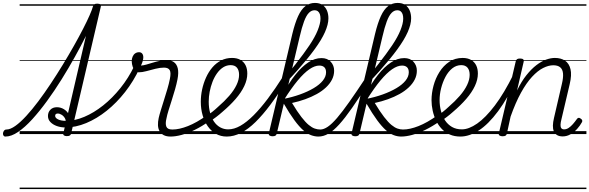

<svg xmlns="http://www.w3.org/2000/svg" viewBox="-134 -914 4018 1309"><path d="M-97 17Q-106 17 -110.5 9.5Q-115 2 -113.5 -7Q-112 -16 -106 -23.5Q-100 -31 -90 -31Q-64 -31 -29.5 -55.5Q5 -80 45 -123.5Q85 -167 127 -223Q169 -279 211.5 -343Q254 -407 294 -472.5Q334 -538 369.5 -601Q405 -664 432.5 -717.5Q460 -771 477 -810Q494 -849 499 -868Q502 -880 508.5 -884.5Q515 -889 529 -889Q545 -889 550.5 -883.5Q556 -878 553 -867L351 -4Q349 5 342.5 9.5Q336 14 321 14Q309 14 302 9Q295 4 298 -6L452 -669Q419 -603 376.5 -526.5Q334 -450 286 -373Q238 -296 187 -226Q136 -156 86 -101Q36 -46 -10.5 -14.5Q-57 17 -97 17ZM0 365H609V375H0ZM0 -20H609V0H0ZM0 -505H609V-500H0ZM0 -885H609V-875H0Z M312 -45Q281 -45 254 -54.5Q227 -64 210 -81.5Q193 -99 193 -123Q193 -149 209.5 -166Q226 -183 254 -183Q280 -183 302.5 -169Q325 -155 336.5 -131.5Q348 -108 342 -79L312 -66Q318 -90 309.5 -106Q301 -122 287 -131Q273 -140 260 -140Q242 -140 242 -124Q242 -110 262 -100Q282 -90 317 -90Q376 -90 441 -117.5Q506 -145 569 -195Q632 -245 687 -313.5Q742 -382 781 -463Q785 -471 792.5 -473Q800 -475 807.5 -473Q815 -471 819 -465Q823 -459 818 -449Q777 -361 719 -287Q661 -213 593.5 -159Q526 -105 454 -75Q382 -45 312 -45ZM610 365V375ZM610 -20V0ZM610 -505V-500ZM610 -885V-875Z M1029 17Q1001 17 982.5 7.5Q964 -2 954 -19.5Q944 -37 943 -60Q942 -83 948 -110Q953 -132 963 -164.5Q973 -197 984.5 -233.5Q996 -270 1007 -307Q1018 -344 1024 -375Q1033 -419 1023 -436Q1013 -453 984 -453Q957 -453 925.5 -445Q894 -437 864.5 -429Q835 -421 812 -421Q798 -421 787.5 -431Q777 -441 771 -458Q765 -475 764 -496Q764 -513 770 -527.5Q776 -542 787.5 -550Q799 -558 814 -558Q828 -558 835.5 -548.5Q843 -539 843 -523Q843 -513 839 -498Q835 -483 827 -467Q844 -468 864.5 -474Q885 -480 908 -487Q931 -494 954.5 -499Q978 -504 1000 -504Q1032 -504 1051.5 -490.5Q1071 -477 1078 -448Q1085 -419 1076 -373Q1070 -342 1059.5 -305Q1049 -268 1037 -231Q1025 -194 1015 -161.5Q1005 -129 1001 -107Q992 -71 1000 -51Q1008 -31 1040 -31Q1050 -31 1054 -23.5Q1058 -16 1057 -7Q1056 2 1049 9.5Q1042 17 1029 17ZM609 365H1177V375H609ZM609 -20H1177V0H609ZM609 -505H1177V-500H609ZM609 -885H1177V-875H609Z M1029 17Q1017 17 1012.5 9.5Q1008 2 1010.5 -7Q1013 -16 1021.5 -23.5Q1030 -31 1042 -31Q1088 -31 1147.5 -54.5Q1207 -78 1274 -126Q1282 -131 1288.5 -128Q1295 -125 1299 -117.5Q1303 -110 1302 -101.5Q1301 -93 1293 -88Q1242 -52 1193.5 -28.5Q1145 -5 1103.5 6Q1062 17 1029 17ZM1177 365V375ZM1177 -20V0ZM1177 -505V-500ZM1177 -885V-875Z M1273 -123Q1295 -137 1314.5 -152.5Q1334 -168 1352 -185Q1396 -223 1428.5 -260.5Q1461 -298 1478.5 -334.5Q1496 -371 1496 -404Q1496 -435 1481.5 -452.5Q1467 -470 1438 -470Q1427 -470 1422.5 -477Q1418 -484 1419.5 -494Q1421 -504 1428 -511.5Q1435 -519 1448 -519Q1482 -519 1505.5 -505.5Q1529 -492 1540.5 -468.5Q1552 -445 1552 -412Q1552 -371 1531.5 -327.5Q1511 -284 1473 -240Q1435 -196 1382 -151Q1362 -133 1339.5 -116Q1317 -99 1294 -83ZM1177 365H1621V375H1177ZM1177 -20H1621V0H1177ZM1177 -505H1621V-500H1177ZM1177 -885H1621V-875H1177Z M1412 17Q1371 17 1338.5 -1.5Q1306 -20 1283 -52.5Q1260 -85 1247.5 -128Q1235 -171 1235 -220Q1235 -262 1244 -304Q1253 -346 1270.5 -385Q1288 -424 1313.5 -454Q1339 -484 1373 -501.5Q1407 -519 1448 -519Q1457 -519 1460.5 -511.5Q1464 -504 1462.5 -494Q1461 -484 1454.5 -477Q1448 -470 1439 -470Q1411 -470 1387.5 -455Q1364 -440 1345.5 -414Q1327 -388 1314.5 -355.5Q1302 -323 1295.5 -288.5Q1289 -254 1289 -221Q1289 -179 1298.5 -144.5Q1308 -110 1325 -85Q1342 -60 1367 -46Q1392 -32 1422 -32Q1462 -32 1505 -56.5Q1548 -81 1595 -128Q1642 -175 1692 -241.5Q1742 -308 1796 -393Q1803 -404 1811.5 -401Q1820 -398 1824 -387.5Q1828 -377 1819 -362Q1763 -272 1710.5 -201.5Q1658 -131 1608 -82Q1558 -33 1509 -8Q1460 17 1412 17ZM1621 365V375ZM1621 -20V0ZM1621 -505V-500ZM1621 -885V-875Z M1724 15Q1712 15 1704 10Q1696 5 1699 -6L1859 -683Q1877 -757 1898.5 -804Q1920 -851 1948.5 -872.5Q1977 -894 2013 -894Q2045 -894 2065 -880Q2085 -866 2095 -842.5Q2105 -819 2105 -789Q2105 -768 2099 -744.5Q2093 -721 2081.5 -695Q2070 -669 2052.5 -640Q2035 -611 2011 -578Q1987 -545 1957 -508.5Q1927 -472 1890.5 -431Q1854 -390 1810 -344L1817 -399Q1852 -439 1880.5 -475.5Q1909 -512 1933 -544.5Q1957 -577 1976 -605.5Q1995 -634 2009 -659.5Q2023 -685 2032 -707.5Q2041 -730 2046 -750Q2051 -770 2051 -787Q2051 -804 2047 -816.5Q2043 -829 2034 -836.5Q2025 -844 2010 -844Q1989 -844 1971.5 -826Q1954 -808 1939 -768Q1924 -728 1909 -663L1753 -4Q1751 6 1744.5 10.5Q1738 15 1724 15ZM2037 17Q2012 17 1986.5 7.5Q1961 -2 1933.5 -26Q1906 -50 1873.5 -94Q1841 -138 1801 -207H1788L1796 -239Q1858 -251 1911 -270Q1964 -289 2004.5 -313Q2045 -337 2067 -364.5Q2089 -392 2089 -421Q2089 -444 2077 -455.5Q2065 -467 2043 -467Q2012 -467 1975.5 -442Q1939 -417 1896 -365.5Q1853 -314 1802 -233L1795 -272Q1835 -348 1878.5 -403Q1922 -458 1967 -488Q2012 -518 2058 -518Q2098 -518 2121 -493Q2144 -468 2144 -432Q2144 -400 2129.5 -371.5Q2115 -343 2088.5 -318Q2062 -293 2026 -273Q1990 -253 1947 -237.5Q1904 -222 1857 -212Q1893 -152 1921 -116Q1949 -80 1971 -62Q1993 -44 2012 -37.5Q2031 -31 2049 -31Q2059 -31 2063.5 -23.5Q2068 -16 2066 -7Q2064 2 2057 9.5Q2050 17 2037 17ZM1621 365H2185V375H1621ZM1621 -20H2185V0H1621ZM1621 -505H2185V-500H1621ZM1621 -885H2185V-875H1621Z M2037 17Q2025 17 2020 9.5Q2015 2 2017 -7Q2019 -16 2027.5 -23.5Q2036 -31 2050 -31Q2073 -31 2101 -50Q2129 -69 2164.5 -110.5Q2200 -152 2247 -218.5Q2294 -285 2356 -379Q2364 -391 2372.5 -388Q2381 -385 2384.5 -375Q2388 -365 2382 -354Q2317 -251 2267.5 -180Q2218 -109 2178.5 -65.5Q2139 -22 2105 -2.5Q2071 17 2037 17ZM2185 365V375ZM2185 -20V0ZM2185 -505V-500ZM2185 -885V-875Z M2288 15Q2276 15 2268 10Q2260 5 2263 -6L2423 -683Q2441 -757 2462.5 -804Q2484 -851 2512.5 -872.5Q2541 -894 2577 -894Q2609 -894 2629 -880Q2649 -866 2659 -842.5Q2669 -819 2669 -789Q2669 -768 2663 -744.5Q2657 -721 2645.5 -695Q2634 -669 2616.5 -640Q2599 -611 2575 -578Q2551 -545 2521 -508.5Q2491 -472 2454.5 -431Q2418 -390 2374 -344L2381 -399Q2416 -439 2444.5 -475.5Q2473 -512 2497 -544.5Q2521 -577 2540 -605.5Q2559 -634 2573 -659.5Q2587 -685 2596 -707.5Q2605 -730 2610 -750Q2615 -770 2615 -787Q2615 -804 2611 -816.5Q2607 -829 2598 -836.5Q2589 -844 2574 -844Q2553 -844 2535.5 -826Q2518 -808 2503 -768Q2488 -728 2473 -663L2317 -4Q2315 6 2308.5 10.5Q2302 15 2288 15ZM2601 17Q2576 17 2550.5 7.5Q2525 -2 2497.5 -26Q2470 -50 2437.5 -94Q2405 -138 2365 -207H2352L2360 -239Q2422 -251 2475 -270Q2528 -289 2568.5 -313Q2609 -337 2631 -364.5Q2653 -392 2653 -421Q2653 -444 2641 -455.5Q2629 -467 2607 -467Q2576 -467 2539.5 -442Q2503 -417 2460 -365.5Q2417 -314 2366 -233L2359 -272Q2399 -348 2442.5 -403Q2486 -458 2531 -488Q2576 -518 2622 -518Q2662 -518 2685 -493Q2708 -468 2708 -432Q2708 -400 2693.5 -371.5Q2679 -343 2652.5 -318Q2626 -293 2590 -273Q2554 -253 2511 -237.5Q2468 -222 2421 -212Q2457 -152 2485 -116Q2513 -80 2535 -62Q2557 -44 2576 -37.5Q2595 -31 2613 -31Q2623 -31 2627.5 -23.5Q2632 -16 2630 -7Q2628 2 2621 9.5Q2614 17 2601 17ZM2185 365H2749V375H2185ZM2185 -20H2749V0H2185ZM2185 -505H2749V-500H2185ZM2185 -885H2749V-875H2185Z M2601 17Q2589 17 2584.5 9.5Q2580 2 2582.5 -7Q2585 -16 2593.5 -23.5Q2602 -31 2614 -31Q2660 -31 2719.5 -54.5Q2779 -78 2846 -126Q2854 -131 2860.5 -128Q2867 -125 2871 -117.5Q2875 -110 2874 -101.5Q2873 -93 2865 -88Q2814 -52 2765.5 -28.5Q2717 -5 2675.5 6Q2634 17 2601 17ZM2749 365V375ZM2749 -20V0ZM2749 -505V-500ZM2749 -885V-875Z M2845 -123Q2867 -137 2886.5 -152.5Q2906 -168 2924 -185Q2968 -223 3000.5 -260.5Q3033 -298 3050.5 -334.5Q3068 -371 3068 -404Q3068 -435 3053.5 -452.5Q3039 -470 3010 -470Q2999 -470 2994.5 -477Q2990 -484 2991.5 -494Q2993 -504 3000 -511.5Q3007 -519 3020 -519Q3054 -519 3077.5 -505.5Q3101 -492 3112.5 -468.5Q3124 -445 3124 -412Q3124 -371 3103.5 -327.5Q3083 -284 3045 -240Q3007 -196 2954 -151Q2934 -133 2911.5 -116Q2889 -99 2866 -83ZM2749 365H3193V375H2749ZM2749 -20H3193V0H2749ZM2749 -505H3193V-500H2749ZM2749 -885H3193V-875H2749Z M3005 17Q2965 17 2933.5 3.5Q2902 -10 2878.5 -34.5Q2855 -59 2839.5 -91Q2824 -123 2816 -159Q2808 -195 2808 -231Q2808 -279 2821.5 -329.5Q2835 -380 2862 -423Q2889 -466 2928.5 -492.5Q2968 -519 3021 -519Q3031 -519 3035 -511.5Q3039 -504 3037.5 -494Q3036 -484 3029 -477Q3022 -470 3011 -470Q2977 -470 2949.5 -448Q2922 -426 2903 -390Q2884 -354 2873.5 -312.5Q2863 -271 2863 -232Q2863 -193 2872.5 -157Q2882 -121 2900.5 -93Q2919 -65 2947.5 -48.5Q2976 -32 3015 -32Q3062 -32 3119 -71.5Q3176 -111 3239.5 -194.5Q3303 -278 3368 -410Q3372 -418 3380.5 -416.5Q3389 -415 3394.5 -408Q3400 -401 3396 -390Q3329 -246 3262 -156Q3195 -66 3130 -24.5Q3065 17 3005 17ZM3193 365V375ZM3193 -20V0ZM3193 -505V-500ZM3193 -885V-875Z M3702 16Q3679 16 3664 7Q3649 -2 3642 -18.5Q3635 -35 3635.5 -58Q3636 -81 3643 -110L3697 -343Q3707 -385 3704.5 -413Q3702 -441 3685.5 -455Q3669 -469 3638 -469Q3606 -469 3569 -450.5Q3532 -432 3493.5 -390.5Q3455 -349 3418 -282Q3381 -215 3347 -119L3322 -4Q3320 6 3313.5 10.5Q3307 15 3292 15Q3280 15 3272 10Q3264 5 3267 -5L3382 -495Q3385 -506 3391 -510.5Q3397 -515 3411 -515Q3427 -515 3433 -509.5Q3439 -504 3436 -492L3391 -297Q3421 -359 3455 -401.5Q3489 -444 3523 -470Q3557 -496 3589 -507.5Q3621 -519 3649 -519Q3690 -519 3718 -500.5Q3746 -482 3755.5 -442.5Q3765 -403 3750 -340L3694 -102Q3688 -79 3687.5 -63.5Q3687 -48 3693 -40Q3699 -32 3712 -32Q3728 -32 3743 -42Q3758 -52 3772 -68Q3786 -84 3798 -101Q3803 -109 3809.5 -110.5Q3816 -112 3824 -106Q3834 -100 3835.5 -93Q3837 -86 3833 -80Q3821 -58 3801.5 -36Q3782 -14 3756.5 1Q3731 16 3702 16ZM3193 365H3864V375H3193ZM3193 -20H3864V0H3193ZM3193 -505H3864V-500H3193ZM3193 -885H3864V-875H3193Z"/></svg>

Font: Playwrite AT Guides
Style: Italic
Weight: 400
Italic angle: -13.0072°
Designer: Veronika Burian, José Scaglione
Foundry: TypeTogether
Version: Version 1.002